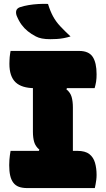

<svg xmlns="http://www.w3.org/2000/svg" viewBox="-20 -960 540 980"><path d="M352 -145H159L181 -196Q161 -213 154.5 -235Q148 -257 148 -288Q148 -321 148 -354.5Q148 -388 148 -421.5Q148 -455 148 -488.5Q148 -522 148 -555H341L319 -504Q339 -488 345.5 -465.5Q352 -443 352 -412Q352 -378 352 -344.5Q352 -311 352 -278Q352 -245 352 -211.5Q352 -178 352 -145ZM464 0H120Q94 0 76.5 -6.5Q59 -13 48 -27.5Q37 -42 32 -64Q27 -86 27 -117Q27 -131 28 -143.5Q29 -156 30.5 -168Q32 -180 34 -190H374Q415 -190 436 -173.5Q457 -157 465 -129Q473 -101 473 -67Q473 -54 471.5 -42.5Q470 -31 468 -20Q466 -9 464 0ZM34 -700H384Q433 -700 453 -670Q473 -640 473 -581Q473 -572 472.5 -562Q472 -552 470.5 -543Q469 -534 467 -525.5Q465 -517 463 -510H158Q91 -510 59.5 -540Q28 -570 28 -634Q28 -643 28.5 -652Q29 -661 29.5 -669Q30 -677 31.5 -685Q33 -693 34 -700ZM225 -940Q236 -904 250.5 -877Q265 -850 287.5 -826Q310 -802 340 -774Q324 -769 306 -765.5Q288 -762 270 -761Q252 -760 237 -760Q212 -760 194 -763.5Q176 -767 163 -774Q140 -786 122 -800.5Q104 -815 90 -834Q76 -853 65 -880Q60 -894 63 -905.5Q66 -917 81 -923Q102 -930 126 -934Q150 -938 175.5 -939.5Q201 -941 225 -940Z"/></svg>

Font: Recursive Casual Black
Style: Regular
Weight: 900
Version: Version 1.047